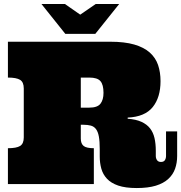

<svg xmlns="http://www.w3.org/2000/svg" viewBox="-20 -930 915 970"><path d="M20 0V-181.2Q63 -181.2 81.5 -192.6Q100.1 -204.1 100.1 -235.8V-482.9Q100.1 -515.1 81.5 -526.6Q63 -538.1 20 -538.1V-719.2H537.1Q608.9 -719.2 658 -705.1Q707 -690.9 736.6 -664.6Q766.1 -638.2 778.6 -601.6Q791 -564.9 791 -520Q791 -438 751.5 -388.9Q711.9 -339.8 625 -335.9V-330.1Q667 -327.1 694.6 -314.5Q722.2 -301.8 738 -281.5Q753.9 -261.2 760.5 -232.7Q767.1 -204.1 767.1 -168V-142.1Q767.1 -129.9 773.4 -120.8Q779.8 -111.8 793 -111.8Q807.1 -111.8 813 -120.8Q818.8 -129.9 818.8 -142.1V-266.1H875V-142.1Q875 -106.9 864.5 -77.4Q854 -47.9 830.1 -25.9Q806.2 -3.9 767.1 8.1Q728 20 670.9 20Q613.8 20 577.4 7.6Q541 -4.9 520.5 -26.9Q500 -48.8 491.9 -77.9Q483.9 -106.9 483.9 -139.2V-176.8Q483.9 -215.8 479.5 -240Q475.1 -264.2 465.1 -277.6Q455.1 -291 439 -295.4Q422.9 -299.8 399.9 -299.8H388.2V-230Q388.2 -204.1 402.6 -192.6Q417 -181.2 454.1 -181.2V0ZM388.2 -386.2H431.2Q472.2 -386.2 487.5 -406Q502.9 -425.8 502.9 -460.9Q502.9 -502 487.5 -520Q472.2 -538.1 431.2 -538.1H388.2ZM189.5 -909.7H308.1L385.3 -856L463.4 -909.7H582L461.4 -758.8H310.1Z"/></svg>

Font: Ultra
Style: Regular
Weight: 400
Designer: Astigmatic (AOETI)
Foundry: Astigmatic (AOETI)
Version: Version 1.001